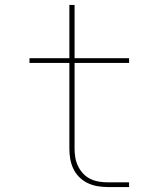

<svg xmlns="http://www.w3.org/2000/svg" viewBox="-20 -755 640 775"><path d="M415 0Q394 0 373.5 -3.5Q353 -7 334 -16Q315 -25 300 -40Q285 -55 276 -74Q267 -93 263.5 -113.5Q260 -134 260 -155V-501H99V-520H260V-735H281V-520H501V-501H281V-155Q281 -137 284 -119Q287 -101 295 -84.5Q303 -68 315.5 -54.5Q328 -41 344.5 -33Q361 -25 379 -22Q397 -19 415 -19H501V0Z"/></svg>

Font: Iosevka SS04 Thin Extended
Style: Regular
Weight: 100
Width: 7
Monospace: yes
Designer: Belleve Invis
Foundry: Belleve Invis
Version: Version 19.0.0; ttfautohint (v1.8.4)